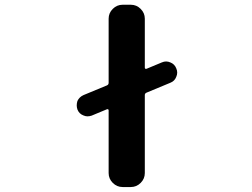

<svg xmlns="http://www.w3.org/2000/svg" viewBox="-20 -793 1040 793"><path d="M648.4 -535.2Q657.2 -539.1 666 -539.1Q674.8 -539.1 683.6 -535.2Q701.2 -528.3 708 -510.7Q711.9 -502 711.9 -493.2Q711.9 -484.4 708 -475.6Q701.2 -458 683.6 -451.2L585 -410.2Q578.1 -407.2 578.1 -400.4V-78.1Q578.1 -54.7 561 -37.6Q543.9 -20.5 520.5 -20.5H486.3Q462.9 -20.5 445.8 -37.6Q428.7 -54.7 428.7 -78.1V-337.9Q428.7 -339.8 426.8 -341.3Q424.8 -342.8 421.9 -341.8L358.4 -315.4Q349.6 -312.5 340.8 -312.5Q333 -312.5 324.2 -316.4Q306.6 -323.2 299.8 -340.8Q296.9 -349.6 296.9 -357.4Q296.9 -367.2 299.8 -376Q307.6 -392.6 325.2 -400.4L421.9 -440.4Q428.7 -443.4 428.7 -451.2V-715.8Q428.7 -739.3 445.8 -756.3Q462.9 -773.4 486.3 -773.4H520.5Q543.9 -773.4 561 -756.3Q578.1 -739.3 578.1 -715.8V-513.7Q578.1 -510.7 580.1 -509.3Q582 -507.8 585 -508.8Z"/></svg>

Font: Gen Jyuu Gothic Monospace Bold
Style: Bold
Weight: 700
Designer: [Source Han Sans]
Ryoko NISHIZUKA  (kana & ideographs); Paul D. Hunt (Latin, Greek & Cyrillic); Wenlong ZHANG  (bopomofo
Version: Version 1.002.20150607